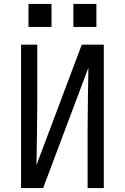

<svg xmlns="http://www.w3.org/2000/svg" viewBox="-20 -964 640 984"><path d="M88 0V-735H171V-441Q171 -360 169.5 -279.5Q168 -199 167 -118L399 -735H512V0H429V-294Q429 -375 430.5 -455.5Q432 -536 433 -617L201 0ZM356 -826V-944H474V-826ZM126 -826V-944H244V-826Z"/></svg>

Font: Iosevka SS04 Extended
Style: Regular
Weight: 400
Width: 7
Monospace: yes
Designer: Belleve Invis
Foundry: Belleve Invis
Version: Version 19.0.0; ttfautohint (v1.8.4)